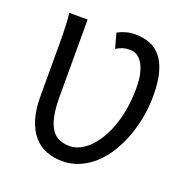

<svg xmlns="http://www.w3.org/2000/svg" viewBox="-131 -847 957 982"><g transform="rotate(20 348.0 -356.5)"><path d="M346.7 -700.7Q370.6 -713.4 393.1 -719.2Q415.5 -725.1 441.9 -725.1Q484.9 -725.1 520.5 -711.7Q556.2 -698.2 581.5 -667.5Q606.9 -636.7 620.8 -586.2Q634.8 -535.6 634.8 -461.4Q634.8 -403.3 624.5 -345.9Q614.3 -288.6 595 -235.8Q575.7 -183.1 547.6 -137.7Q519.5 -92.3 483.4 -59.1Q447.3 -25.9 403.6 -6.8Q359.9 12.2 310.1 12.2Q263.2 12.2 223.1 -3.2Q183.1 -18.6 154.3 -51.8Q125.5 -85 109.1 -137Q92.8 -189 92.8 -262.2V-548.3Q92.8 -580.6 92 -610.1Q91.3 -639.6 89.8 -666Q88.4 -692.4 85.4 -712.9H185.5V-295.4Q185.5 -235.4 193.4 -193.4Q201.2 -151.4 217.5 -124.5Q233.9 -97.7 259.3 -85.4Q284.7 -73.2 319.8 -73.2Q345.7 -73.2 372.1 -85.4Q398.4 -97.7 422.9 -121.3Q447.3 -145 468.5 -179.2Q489.7 -213.4 505.6 -257.3Q521.5 -301.3 530.5 -354.5Q539.6 -407.7 539.6 -468.8Q539.6 -516.6 531.2 -549.6Q522.9 -582.5 509.5 -603Q496.1 -623.5 479 -632.8Q461.9 -642.1 444.3 -642.1Q423.8 -642.1 406.2 -637.2Q388.7 -632.3 368.7 -620.1Z"/></g></svg>

Font: Andika Am
Style: Regular
Weight: 400
Designer: Victor Gaultney, Annie Olsen, Julie Remington, Don Collingsworth, Eric Hays, Becca Hirsbrunner
Foundry: SIL International
Version: Version 5.000